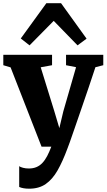

<svg xmlns="http://www.w3.org/2000/svg" viewBox="-21 -886 644 1160"><path d="M155.5 254Q136 254 120.8 251.2Q105.5 248.5 95 243.5V118Q102 123.5 118.2 127.8Q134.5 132 152.5 132Q179 132 199.2 123.5Q219.5 115 235.2 98.2Q251 81.5 264 56.8Q277 32 289 0H230L43 -479L-1 -492V-555H293.5V-492L225 -479.5L307.5 -213L337.5 -112L361.5 -213L438.5 -480L378 -492V-555H603V-492L555.5 -480Q537 -423.5 515 -358.5Q493 -293.5 471.2 -230.5Q449.5 -167.5 431.2 -114.5Q413 -61.5 400.8 -27.2Q388.5 7 386 12.5Q357.5 89.5 326.8 143.5Q296 197.5 255.2 225.8Q214.5 254 155.5 254ZM157.5 -612 104.5 -653.5 259 -866.5H348L502 -652.5L447.5 -612L303.5 -760Z"/></svg>

Font: Merriweather 20pt Black
Style: Regular
Weight: 900
Version: Version 2.100